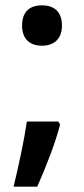

<svg xmlns="http://www.w3.org/2000/svg" viewBox="-20 -573 317 722"><path d="M63 -477C63 -423 96 -401 138 -401C179 -401 213 -423 213 -477C213 -533 179 -553 138 -553C96 -553 63 -533 63 -477ZM206 -105 199 -116H81C71 -47 50 52 31 129H120C152 57 188 -34 206 -105Z"/></svg>

Font: Noto Sans Kayah Li SemiBold
Style: Regular
Weight: 600
Designer: Monotype Design Team, Sérgio Martins
Foundry: Monotype Imaging Inc.
Version: Version 2.002